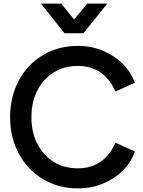

<svg xmlns="http://www.w3.org/2000/svg" viewBox="-20 -1021 789 1063"><path d="M36 -372Q36 -485 84 -575Q132 -665 218 -716Q304 -767 411 -767Q487 -767 551 -739.5Q615 -712 659.5 -668Q704 -624 727 -563L619 -514Q589 -584 536 -620Q483 -656 411 -656Q336 -656 278 -620.5Q220 -585 187 -520.5Q154 -456 154 -372Q154 -288 187 -224Q220 -160 278 -124.5Q336 -89 411 -89Q483 -89 536 -125Q589 -161 619 -231L727 -182Q704 -120 659.5 -76Q615 -32 551 -5Q487 22 411 22Q304 22 218.5 -29Q133 -80 84.5 -169.5Q36 -259 36 -372ZM207 -1001H319L390 -913L463 -1001H574L442 -837H337Z"/></svg>

Font: BLUETTI 2.0 Medium
Style: Italic
Weight: 500
Designer: Stijn de Vries
Foundry: tokotype
Version: Version 2.005;October 31, 2023;FontCreator 14.0.0.2814 64-bi